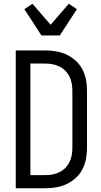

<svg xmlns="http://www.w3.org/2000/svg" viewBox="-20 -1004 540 1024"><path d="M64 0V-735H222Q251 -735 280 -730Q309 -725 335.5 -712.5Q362 -700 384 -680Q406 -660 419.5 -634Q433 -608 438.5 -579Q444 -550 444 -521V-215Q444 -185 438.5 -156Q433 -127 419.5 -101Q406 -75 384 -55Q362 -35 335.5 -22.5Q309 -10 280 -5Q251 0 221 0ZM142 -70H221Q241 -70 260 -73.5Q279 -77 296.5 -85.5Q314 -94 328 -108Q342 -122 350.5 -139.5Q359 -157 362.5 -176Q366 -195 366 -215V-521Q366 -540 362.5 -559Q359 -578 350.5 -595.5Q342 -613 328 -627Q314 -641 296.5 -649.5Q279 -658 260 -661.5Q241 -665 221 -665H142ZM201 -815 110 -955 153 -984 250 -872 347 -984 390 -955 299 -815Z"/></svg>

Font: Iosevka NFM
Style: Regular
Weight: 400
Monospace: yes
Designer: Belleve Invis
Foundry: Belleve Invis
Version: Version 29.0.4; ttfautohint (v1.8.4);Nerd Fonts 3.3.0